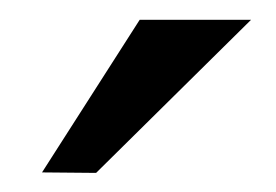

<svg xmlns="http://www.w3.org/2000/svg" viewBox="-20 -738 282 196"><path d="M78.1 -561.5 22.9 -562 122.6 -717.8H236.3Z"/></svg>

Font: Pontano Sans
Style: Regular
Weight: 400
Designer: Vernon Adams
Foundry: Vernon Adams
Version: Version 2.001